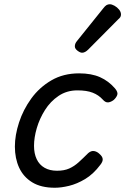

<svg xmlns="http://www.w3.org/2000/svg" viewBox="-20 -864 589 903"><path d="M238 19Q173 19 131.5 -6.5Q90 -32 70 -75.5Q50 -119 50 -175Q50 -228 69.5 -288Q89 -348 127 -400.5Q165 -453 221.5 -486Q278 -519 352 -519Q410 -519 450.5 -501Q491 -483 521 -448Q536 -430 531.5 -417.5Q527 -405 515 -394Q502 -384 489 -382.5Q476 -381 463 -396Q444 -417 416 -428Q388 -439 344 -439Q294 -439 255.5 -413Q217 -387 191.5 -346.5Q166 -306 153 -261.5Q140 -217 140 -178Q140 -142 152.5 -115.5Q165 -89 189.5 -75Q214 -61 248 -61Q282 -61 305.5 -71.5Q329 -82 349.5 -100.5Q370 -119 395 -144Q409 -156 423 -153.5Q437 -151 448 -140Q462 -128 463 -116Q464 -104 452 -89Q419 -45 380.5 -22Q342 1 305 10Q268 19 238 19ZM366 -616Q357 -616 344.5 -625.5Q332 -635 332 -646Q332 -653 334.5 -659Q337 -665 342 -671L465 -824Q474 -836 481 -840Q488 -844 496 -844Q506 -844 518.5 -837Q531 -830 540 -819Q549 -808 549 -796Q549 -788 545.5 -783Q542 -778 536 -773L395 -631Q380 -616 366 -616Z"/></svg>

Font: Playwrite MX
Style: Regular
Weight: 400
Designer: Veronika Burian, José Scaglione
Foundry: TypeTogether
Version: Version 1.002